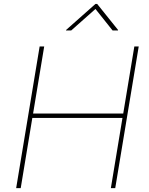

<svg xmlns="http://www.w3.org/2000/svg" viewBox="-20 -966 765 986"><path d="M63 0 183.6 -727.5H207L149.9 -382.8H612.8L669.9 -727.5H692.4L571.8 0H549.3L608.9 -360.4H146L86.4 0ZM345.7 -809.6H318.8L319.3 -812L470.2 -945.8H479L586.4 -812L585.9 -809.6H558.1L470.2 -919.9Z"/></svg>

Font: Inter 17pt Thin
Style: Italic
Weight: 250
Italic angle: -9.3988°
Version: Version 4.001;git-66647c0bb